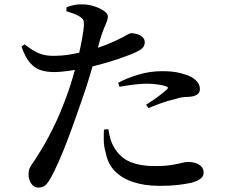

<svg xmlns="http://www.w3.org/2000/svg" viewBox="-20 -817 1040 874"><path d="M153 37Q135 37 122.5 19Q110 1 110 -23Q110 -40 115 -51.5Q120 -63 129.5 -75.5Q139 -88 150 -107Q183 -157 219.5 -229.5Q256 -302 291 -401Q303 -436 315 -477.5Q327 -519 337 -561.5Q347 -604 353.5 -640Q360 -676 362 -699Q363 -717 359 -725.5Q355 -734 342 -742Q329 -750 314 -755.5Q299 -761 282 -766L283 -784Q301 -791 319 -794.5Q337 -798 357 -797Q382 -797 408.5 -788.5Q435 -780 453 -767.5Q471 -755 471 -742Q471 -731 466 -718.5Q461 -706 453 -687Q445 -668 436 -638Q429 -614 417 -570Q405 -526 389.5 -474.5Q374 -423 357 -374Q341 -328 322.5 -275.5Q304 -223 284.5 -172Q265 -121 246 -78.5Q227 -36 212 -9Q200 13 188 25Q176 37 153 37ZM707 29Q639 29 587 12Q535 -5 502.5 -38.5Q470 -72 461 -123Q453 -149 452.5 -176.5Q452 -204 453 -227L473 -229Q476 -209 483 -184Q490 -159 505 -137Q533 -95 577.5 -78Q622 -61 684 -61Q731 -61 760.5 -66Q790 -71 807.5 -75.5Q825 -80 837 -80Q853 -80 869.5 -75Q886 -70 896.5 -59Q907 -48 907 -31Q907 -13 890 -1.5Q873 10 846 16Q823 21 789 25Q755 29 707 29ZM226 -489Q191 -489 164 -498Q137 -507 115.5 -532.5Q94 -558 78 -605L92 -615Q128 -587 154.5 -575.5Q181 -564 214 -563Q259 -562 302 -569.5Q345 -577 376 -585Q431 -600 470 -616Q509 -632 538 -647Q552 -655 562 -660.5Q572 -666 578 -666Q589 -666 603.5 -662Q618 -658 628.5 -648.5Q639 -639 639 -624Q639 -606 623 -593.5Q607 -581 564 -565Q549 -559 516.5 -548Q484 -537 444.5 -526Q405 -515 367 -507Q337 -501 297 -495Q257 -489 226 -489ZM645 -340Q661 -350 681 -364Q701 -378 718 -391.5Q735 -405 740 -410Q750 -420 736 -424Q719 -430 695 -433Q671 -436 649 -436Q621 -436 589.5 -432Q558 -428 524 -422L518 -440Q556 -461 609 -477Q662 -493 718 -493Q768 -493 800.5 -484.5Q833 -476 850 -467Q871 -455 880.5 -441Q890 -427 890 -412Q890 -395 876.5 -386Q863 -377 836 -376Q823 -376 808.5 -374Q794 -372 774 -365Q745 -359 713.5 -347.5Q682 -336 656 -325Z"/></svg>

Font: Noto Serif HK ExtraLight SemiBold
Style: Regular
Weight: 600
Version: Version 2.002-H1;hotconv 1.1.0;makeotfexe 2.6.0